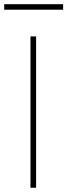

<svg xmlns="http://www.w3.org/2000/svg" viewBox="-26 -882 317 902"><path d="M143.6 -710.9V0H117.2V-710.9ZM270.5 -862.3V-836.4H-6.3V-862.3Z"/></svg>

Font: Vazirmatn UI Thin
Style: Regular
Weight: 100
Designer: Saber Rastikerdar
Foundry: Saber Rastikerdar
Version: Version 33.003